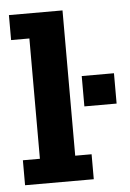

<svg xmlns="http://www.w3.org/2000/svg" viewBox="-46 -619 442 655"><g transform="rotate(-5 174.5 -291.5)"><path d="M13.5 0V-85.5H71.8V-497.5H9.2V-583H192.7V-85.5H248.8V0ZM238.5 -250.3V-354.2H348.9V-250.3Z"/></g></svg>

Font: Rokkitt SemiBold
Style: Regular
Weight: 600
Designer: Vernon Adams
Foundry: Vernon Adams
Version: Version 3.103